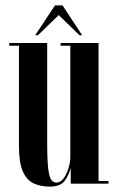

<svg xmlns="http://www.w3.org/2000/svg" viewBox="-20 -683 436 714"><path d="M165.5 11Q130 11 104.2 -1.5Q78.5 -14 64.5 -46.5Q50.5 -79 50.5 -139V-513H14.5V-523H155.5V-148.5Q155.5 -67.5 162.5 -35.8Q169.5 -4 190 -4Q205.5 -4 217 -20.2Q228.5 -36.5 235 -58.8Q241.5 -81 241.5 -98V-513H205.5V-523H346.5V-10H383.5V0H243V-59Q237 -34 221.2 -11.5Q205.5 11 165.5 11ZM111 -552 184.5 -663H212.5L285.5 -552H275.5L198.5 -627L121 -552Z"/></svg>

Font: Imbue 100pt SemiBold
Style: Regular
Weight: 600
Designer: Tyler Finck
Foundry: Etcetera Type Company
Version: Version 1.102; ttfautohint (v1.8.3)